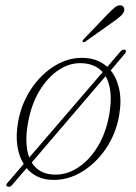

<svg xmlns="http://www.w3.org/2000/svg" viewBox="-20 -678 520 732"><path d="M8 33Q-0.5 28 9.5 18L70.5 -53Q52.5 -81 46.2 -121.2Q40 -161.5 49 -213.5Q62 -284.5 100.2 -341Q138.5 -397.5 192.2 -429.2Q246 -461 304.5 -457Q354.5 -454 389 -423L438.5 -481Q448.5 -492 457 -488Q464.5 -482.5 455 -472L402 -409.5Q425 -381.5 434.5 -337.8Q444 -294 434 -236Q421 -165 381.8 -108.5Q342.5 -52 287.5 -20.2Q232.5 11.5 172.5 7.5Q116.5 4 81.5 -37L25 28.5Q18 37 8 33ZM86.5 -208.5Q79 -166.5 80.8 -133.8Q82.5 -101 91.5 -77.5L368 -399L371.5 -403Q344 -434 295 -437Q248 -440 205 -412Q162 -384 130.5 -331.8Q99 -279.5 86.5 -208.5ZM182 -12.5Q230.5 -9.5 275 -37.5Q319.5 -65.5 351.8 -118Q384 -170.5 396.5 -241Q405 -290.5 401 -327Q397 -363.5 382.5 -387.5L101 -58.5Q127 -16 182 -12.5ZM388 -621.5Q405 -639 416.8 -649Q428.5 -659 440 -657.5Q449 -656.5 452.2 -649.5Q455.5 -642.5 452.5 -634Q449 -624.5 438.5 -615.5Q428 -606.5 414 -596.5L305.5 -519.5Q299 -515 296 -518.5Q292 -521.5 299.5 -529Z"/></svg>

Font: Fraunces 9pt Thin
Style: Italic
Weight: 100
Italic angle: -16°
Version: Version 1.000;[b76b70a41]